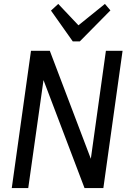

<svg xmlns="http://www.w3.org/2000/svg" viewBox="-20 -959 663 979"><path d="M605 -700 507 0H411L196 -566H204L124 0H40L138 -700H234L449 -134H441L520 -700ZM543 -906 387 -748H351L240 -905L277 -939L396 -813H359L515 -939Z"/></svg>

Font: Pathway Extreme SemiCondensed
Style: Italic
Weight: 400
Width: 4
Italic angle: -8°
Version: Version 1.001;gftools[0.9.26]